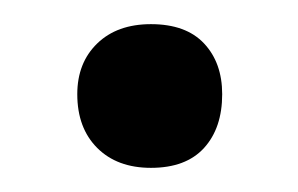

<svg xmlns="http://www.w3.org/2000/svg" viewBox="-20 -128 247 159"><path d="M105 11Q77 11 60.5 -5.5Q44 -22 44 -50Q44 -76 60.5 -92Q77 -108 105 -108Q134 -108 149 -92Q164 -76 164 -50Q164 -22 149 -5.5Q134 11 105 11Z"/></svg>

Font: Cormorant
Style: Bold
Weight: 700
Designer: Christian Thalmann (Catharsis Fonts)
Foundry: Catharsis Fonts
Version: Version 4.000